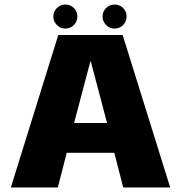

<svg xmlns="http://www.w3.org/2000/svg" viewBox="-20 -830 800 850"><path d="M28 0H236L275.5 -153.5H486L525.5 0H733.5L523 -675H238ZM308 -285.5 380 -558H382L454 -285.5ZM269 -703.5Q291.5 -703.5 307 -719.2Q322.5 -735 322.5 -757Q322.5 -779 307 -794.5Q291.5 -810 269 -810Q247.5 -810 231.8 -794.5Q216 -779 216 -757Q216 -735 231.8 -719.2Q247.5 -703.5 269 -703.5ZM487.5 -703.5Q509.5 -703.5 525 -719.2Q540.5 -735 540.5 -757Q540.5 -779 525 -794.5Q509.5 -810 487.5 -810Q465.5 -810 449.8 -794.5Q434 -779 434 -757Q434 -735 449.8 -719.2Q465.5 -703.5 487.5 -703.5Z"/></svg>

Font: Anybody UltraCondensed Thin ExtraBold
Style: Regular
Weight: 800
Version: Version 1.111